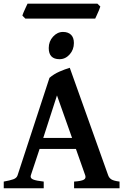

<svg xmlns="http://www.w3.org/2000/svg" viewBox="-20 -1005 668 1025"><path d="M191.4 -210 144.5 -68.8Q140.1 -53.7 156.7 -46.9Q173.3 -40 213.4 -35.6V0H0V-35.6Q33.2 -41.5 51 -47.9Q68.8 -54.2 73.7 -68.8L244.1 -589.4Q267.1 -609.4 297.1 -622.6Q327.1 -635.7 352.5 -643.1L557.6 -68.8Q562.5 -55.2 574.5 -47.4Q586.4 -39.6 618.2 -35.6V0H375.5V-35.6Q413.1 -38.1 426.8 -45.4Q440.4 -52.7 435.1 -68.8L385.3 -210ZM364.7 -268.6 284.2 -495.6 210.9 -268.6ZM374.5 -775.4Q374.5 -739.7 351.8 -714.4Q329.1 -689 297.9 -689Q240.2 -689 240.2 -748.5Q240.2 -784.2 263.2 -809.3Q286.1 -834.5 316.4 -834.5Q343.3 -834.5 358.9 -819.6Q374.5 -804.7 374.5 -775.4ZM515.6 -970.2Q513.7 -962.9 508.1 -949.7Q502.4 -936.5 496.6 -923.8Q490.7 -911.1 488.3 -905.8H115.2L99.6 -921.4Q101.1 -928.2 106.7 -941.2Q112.3 -954.1 118.2 -966.6Q124 -979 127 -985.4H500Z"/></svg>

Font: Gentium Plus
Style: Bold
Weight: 700
Designer: Victor Gaultney, Annie Olsen, Iska Routamaa, Becca Hirsbrunner
Foundry: SIL International
Version: Version 6.101